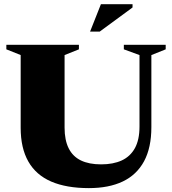

<svg xmlns="http://www.w3.org/2000/svg" viewBox="-20 -904 840 938"><path d="M661.5 -285.5V-635L585 -663V-685H789.5V-663L719.5 -635V-283Q719.5 -182.5 683.8 -116.2Q648 -50 580 -17.5Q512 15 414 15Q304.5 15 230.2 -17Q156 -49 118.5 -114.8Q81 -180.5 81 -280V-635L11 -663V-685H365.5V-663L295.5 -635V-280.5Q295.5 -219.5 315.5 -179.5Q335.5 -139.5 375.2 -120.2Q415 -101 474 -101Q533 -101 574.8 -120.2Q616.5 -139.5 639 -180.2Q661.5 -221 661.5 -285.5ZM420 -749.5 473 -883.5H627.5V-867.5L467 -749.5Z"/></svg>

Font: Newsreader 36pt ExtraBold
Style: Regular
Weight: 800
Designer: Hugues Gentile
Foundry: Production Type
Version: Version 1.003